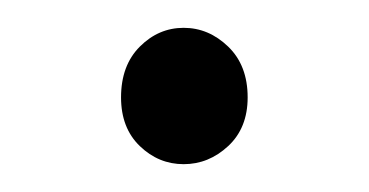

<svg xmlns="http://www.w3.org/2000/svg" viewBox="-20 -392 265 138"><path d="M112 -274Q94 -274 80.5 -287Q67 -300 67 -322Q67 -345 80.5 -358.5Q94 -372 112 -372Q130 -372 144 -358.5Q158 -345 158 -322Q158 -300 144 -287Q130 -274 112 -274Z"/></svg>

Font: Assistant Light
Style: Regular
Weight: 300
Designer: Hebrew By Ben Nathan, Latin by Paul Hunt
Version: Version 3.000